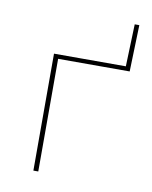

<svg xmlns="http://www.w3.org/2000/svg" viewBox="-68 -606 520 658"><g transform="rotate(10 191.5 -277.0)"><path d="M348 -554H364L359 -392H110V0H93V-407H343Z"/></g></svg>

Font: EauTestInfant Thin
Style: Italic
Weight: 250
Italic angle: -12°
Designer: Christian Thalmann (Catharsis Fonts)
Version: Version 0.001;PS 000.001;hotconv 1.0.88;makeotf.lib2.5.64775